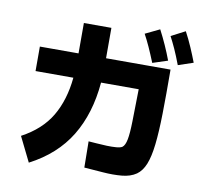

<svg xmlns="http://www.w3.org/2000/svg" viewBox="-95 -958 1190 1120"><g transform="rotate(10 500.0 -398.0)"><path d="M904 -652Q884 -705 867 -742.5Q850 -780 833 -812L916 -855Q939 -812 958 -768Q977 -724 993 -682ZM755 -639Q734 -691 717 -728.5Q700 -766 682 -799L767 -840Q789 -798 808.5 -754.5Q828 -711 844 -668ZM147 59 75 -87Q191 -149 247.5 -244.5Q304 -340 317 -474H93V-619H322V-799H485V-619H867Q868 -468 866 -358.5Q864 -249 855.5 -174.5Q847 -100 829 -55.5Q811 -11 780 11Q745 35 693.5 39.5Q642 44 584 39.5Q526 35 471 31L469 -124Q488 -123 517.5 -120.5Q547 -118 578 -117Q609 -116 633.5 -118Q658 -120 669 -127Q685 -139 692 -175.5Q699 -212 700.5 -284Q702 -356 704 -474H481Q465 -288 384 -155Q303 -22 147 59Z"/></g></svg>

Font: Murecho ExtraBold
Style: Regular
Weight: 800
Designer: Neil Summerour
Foundry: Positype
Version: Version 1.010; ttfautohint (v1.8.3)